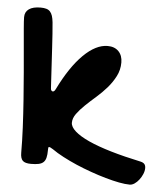

<svg xmlns="http://www.w3.org/2000/svg" viewBox="-48 -585 598 700"><g transform="rotate(5 251.5 -235.5)"><path d="M48.3 -9.8Q48.3 -52.2 45.9 -102.1Q43.5 -151.9 39.8 -202.9Q36.1 -253.9 32 -302.7Q27.8 -351.6 24.2 -392.1Q20.5 -432.6 18.1 -461.9Q15.6 -491.2 15.6 -502.9Q15.6 -522.5 30.3 -532.7Q44.9 -543 72.8 -543Q85 -543 93.5 -540.5Q102.1 -538.1 107.4 -532.2Q112.8 -526.4 116 -516.8Q119.1 -507.3 120.6 -493.2Q122.6 -473.6 124 -451.4Q125.5 -429.2 127.2 -400.9Q128.9 -372.6 130.9 -336.9Q132.8 -301.3 135.7 -254.9Q135.7 -248 138.2 -245.1Q140.6 -242.2 143.6 -242.2Q148.9 -242.2 153.3 -251Q194.8 -335.4 240.2 -380.1Q285.6 -424.8 328.6 -424.8Q354 -424.8 368.7 -409.7Q383.3 -394.5 383.3 -369.1Q383.3 -341.8 371.3 -318.6Q359.4 -295.4 341.6 -274.9Q323.7 -254.4 303 -236.3Q282.2 -218.3 264.4 -201.2Q246.6 -184.1 234.6 -167.7Q222.7 -151.4 222.7 -134.8Q222.7 -119.6 240.5 -103.8Q258.3 -87.9 292 -72.5Q325.7 -57.1 374.5 -42.7Q423.3 -28.3 485.4 -15.1Q495.1 -12.7 499.3 -7.3Q503.4 -2 503.4 6.8Q503.4 17.6 498.5 29.1Q493.7 40.5 486.3 50Q479 59.6 470 65.7Q460.9 71.8 452.6 71.8Q436 71.8 413.1 67.4Q390.1 63 363.5 55.4Q336.9 47.9 308.6 37.8Q280.3 27.8 253.7 16.4Q227.1 4.9 203.4 -7.6Q179.7 -20 162.6 -32.2Q157.2 -35.2 154.1 -37.1Q150.9 -39.1 148.4 -39.1Q145.5 -39.1 145 -36.9Q144.5 -34.7 144.5 -27.8Q144.5 -10.7 141.8 0Q139.2 10.7 132.8 16.8Q126.5 22.9 115.2 25.4Q104 27.8 87.4 27.8Q65.4 27.8 56.9 19.5Q48.3 11.2 48.3 -9.8Z"/></g></svg>

Font: Gochi Hand Cyrillic
Style: Regular
Weight: 400
Designer: Juan Pablo del Peral; Denis Ignatov
Foundry: Juan Pablo del Peral; Denis Ignatov
Version: Version 1.00 June 29, 2018, initial release